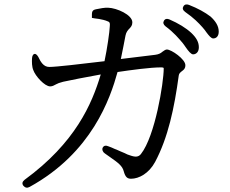

<svg xmlns="http://www.w3.org/2000/svg" viewBox="-20 -800 1040 869"><path d="M573 9C609 9 654 -15 682 -67C741 -178 769 -311 789 -458C790 -468 797 -473 806 -480C811 -484 819 -489 819 -505C819 -532 756 -576 735 -576C729 -576 721 -570 714 -565C709 -560 699 -554 683 -552L527 -533C535 -570 543 -614 548 -639C551 -655 559 -664 568 -673C572 -678 579 -684 579 -699C579 -733 508 -764 470 -765C454 -766 433 -762 414 -758C402 -756 396 -749 396 -737V-719C398 -719 400 -718 402 -718L407 -717C420 -716 436 -713 448 -710C456 -708 462 -706 471 -702C477 -699 478 -694 477 -682C476 -656 465 -579 453 -523C344 -510 234 -497 203 -497C177 -497 164 -520 153 -543C147 -553 141 -557 136 -556C131 -555 126 -549 125 -537C124 -520 124 -498 131 -482C140 -456 182 -409 207 -409C217 -409 224 -413 235 -419C240 -422 250 -426 266 -430C293 -436 374 -452 436 -463C396 -329 321 -154 91 14C80 23 79 32 86 41C94 50 103 52 114 46C396 -109 479 -355 512 -474C573 -483 660 -495 709 -495C720 -495 721 -493 721 -490C721 -426 682 -184 618 -103C607 -89 593 -88 568 -97C561 -99 553 -102 544 -107C535 -111 525 -115 525 -115C520 -117 515 -119 507 -123C504 -124 502 -125 499 -126C490 -130 480 -135 470 -138C459 -143 450 -141 445 -132C440 -123 447 -110 453 -107C453 -107 454 -106 454 -106C456 -104 459 -103 461 -101C466 -97 471 -94 478 -89C514 -64 534 -49 540 -25C547 1 556 9 573 9ZM729 -681C767 -653 790 -625 807 -605L813 -597C815 -594 819 -589 820 -587C833 -568 845 -554 854 -554C867 -554 880 -564 880 -586C880 -610 868 -630 846 -651C821 -674 788 -694 747 -712C736 -717 727 -715 722 -706C717 -698 719 -689 729 -681ZM818 -746C858 -718 878 -697 896 -677C906 -666 909 -661 914 -654C926 -638 936 -626 945 -626C958 -626 970 -635 970 -657C970 -682 956 -704 933 -725C908 -744 876 -762 835 -778C824 -782 815 -780 810 -771C805 -763 807 -754 818 -746Z"/></svg>

Font: 寒蝉锦书宋 Text
Style: Regular
Weight: 400
Designer: 寒蝉锦书宋{Warren} 思源宋体{Ryoko NISHIZUKA 西塚涼子 (kana & ideographs); Frank Grießhammer (Latin, Greek & Cyrillic); Wenlong ZHANG 
Foundry: Adobe & ChillType
Version: Version 2.000;Glyphs 3.1.1 (3135)